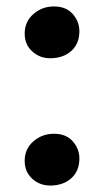

<svg xmlns="http://www.w3.org/2000/svg" viewBox="-20 -566 321 595"><path d="M135.5 -385.5Q103 -385.5 79.8 -406.8Q56.5 -428 56.5 -462Q56.5 -499 83.5 -522.5Q110.5 -546 147 -546Q185 -546 205.5 -522.5Q226 -499 226 -469.5Q226 -430.5 200.8 -408Q175.5 -385.5 135.5 -385.5ZM135.5 9Q103 9 79.8 -12.2Q56.5 -33.5 56.5 -67.5Q56.5 -104.5 83.5 -128Q110.5 -151.5 147 -151.5Q185 -151.5 205.5 -128Q226 -104.5 226 -75Q226 -36 200.8 -13.5Q175.5 9 135.5 9Z"/></svg>

Font: Merriweather 20pt
Style: Bold
Weight: 700
Version: Version 2.100